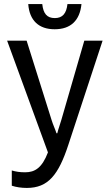

<svg xmlns="http://www.w3.org/2000/svg" viewBox="-20 -914 540 945"><path d="M249 -770C328 -770 373 -813 381 -894H312C307 -848 288 -825 250 -825C211 -825 193 -847 188 -894H119C125 -813 171 -770 249 -770ZM112 11C217 11 268 -53 317 -203L485 -714H395L282 -324C275 -299 267 -280 262 -258H258C251 -280 241 -300 234 -323L111 -714H15L216 -164C187 -88 152 -66 104 -66C77 -66 59 -69 38 -75V0C59 7 85 11 112 11Z"/></svg>

Font: Noto Sans Mono ExtraCondensed
Style: Regular
Weight: 400
Width: 2
Designer: Monotype Design Team
Foundry: Monotype Imaging Inc.
Version: Version 2.014